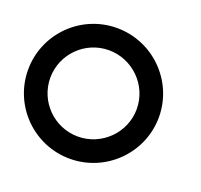

<svg xmlns="http://www.w3.org/2000/svg" viewBox="-140 -973 1201 1146"><g transform="rotate(20 460.5 -400.0)"><path d="M415 -815C186 -815 0 -629 0 -400C0 -171 186 15 415 15C644 15 831 -171 831 -400C831 -629 644 -815 415 -815ZM415 -674C566 -674 690 -551 690 -400C690 -249 566 -126 415 -126C264 -126 141 -249 141 -400C141 -551 264 -674 415 -674Z"/></g></svg>

Font: MintSans
Style: Bold
Weight: 700
Version: Version 2.0